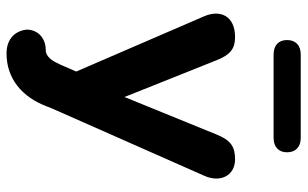

<svg xmlns="http://www.w3.org/2000/svg" viewBox="-192 -542 918 573"><g transform="rotate(90 266.5 -255.0)"><path d="M68 125C72 158 95 184 139 184C214 184 269 138 297 64L302 51L504 -406C526 -455 503 -498 455 -498C417 -498 398 -485 381 -443L269 -168L160 -441C143 -485 124 -498 90 -498C28 -498 7 -455 28 -406L193 -24L173 22L169 30C156 60 140 67 129 67C90 67 67 94 68 125ZM142 -613H391C418 -613 434 -628 434 -653C434 -679 418 -694 391 -694H142C115 -694 99 -679 99 -653C99 -628 115 -613 142 -613Z"/></g></svg>

Font: SN Pro
Style: Bold
Weight: 700
Designer: Tobias Whetton
Foundry: Supernotes
Version: Version 1.003;Glyphs 3.3 (3324)